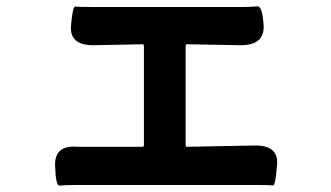

<svg xmlns="http://www.w3.org/2000/svg" viewBox="-20 -559 1040 603"><path d="M153 -39Q151 -104 223 -98Q228 -98 264 -98H427Q432 -98 432 -103V-415Q432 -420 427 -420L275 -417Q198 -416 203 -478Q208 -540 216.5 -538.5Q225 -537 276 -537H734Q772 -537 788 -539Q804 -541 808 -479Q811 -416 734 -417L568 -420Q563 -420 563 -415V-103Q563 -98 568 -98L778 -102Q856 -104 850 -40Q845 25 837.5 23.5Q830 22 781 22H228Q180 22 167.5 24Q155 26 153 -39Z"/></svg>

Font: Resource Han Rounded JP
Style: Bold
Weight: 700
Designer: Cyano Hao (round all glyphs); Ryoko NISHIZUKA 西塚涼子 (kana, bopomofo & ideographs); Paul D. Hunt (Latin, Greek & Cyrillic)
Foundry: Cyano Hao
Version: 0.990